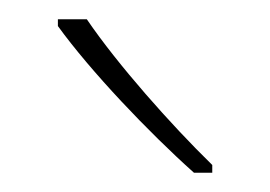

<svg xmlns="http://www.w3.org/2000/svg" viewBox="-20 -785 280 199"><path d="M70 -765H40V-758C74 -711 134 -648 181 -606H200V-614C157 -656 102 -718 70 -765Z"/></svg>

Font: Noto Sans Gujarati UI SemiCondensed Thin
Style: Regular
Weight: 100
Width: 4
Designer: Jelle Bosma - Monotype Design Team, Universal Thirst
Foundry: Monotype Imaging Inc.
Version: Version 2.106